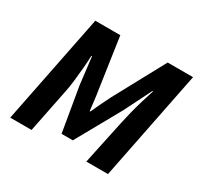

<svg xmlns="http://www.w3.org/2000/svg" viewBox="-141 -821 1022 990"><g transform="rotate(30 370.5 -326.0)"><path d="M29 0 159 -652H308L352 -351Q357 -321 360 -293Q363 -265 367 -234H371Q385 -265 398.5 -293Q412 -321 427 -351L590 -652H741L611 0H482L537 -259Q544 -292 554 -332Q564 -372 576 -412Q588 -452 599 -485H595L515 -325L367 -60H300L255 -325L236 -485H232Q231 -452 227.5 -412Q224 -372 219.5 -332Q215 -292 208 -259L156 0Z"/></g></svg>

Font: Source Sans 3
Style: Bold Italic
Weight: 700
Italic angle: -11°
Designer: Paul D. Hunt
Foundry: Adobe
Version: Version 3.052;hotconv 1.1.0;makeotfexe 2.6.0